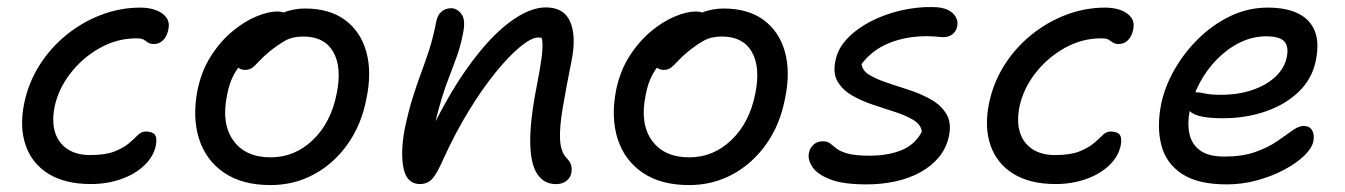

<svg xmlns="http://www.w3.org/2000/svg" viewBox="-20 -523 3889 555"><path d="M242.4 9Q168.2 9 120.4 -20.5Q72.6 -50 54.3 -102.6Q36 -155.2 49.8 -224Q62 -283.2 93.6 -333.6Q125.2 -384 171.4 -421.6Q217.6 -459.2 272.6 -480.1Q327.6 -501 385.6 -501Q411.6 -501 431.7 -493.3Q451.8 -485.6 461.5 -471.5Q471.2 -457.4 466.4 -436.4Q462.4 -417.4 451.3 -406.6Q440.2 -395.8 425.2 -395.8Q413.8 -395.8 407.9 -400.1Q402 -404.4 395.6 -408.3Q389.2 -412.2 374.4 -412.2Q317.4 -412.2 267 -383.4Q216.6 -354.6 182.1 -309.1Q147.6 -263.6 137.4 -212Q129.6 -170 139.5 -139.4Q149.4 -108.8 175.5 -91.8Q201.6 -74.8 240.6 -74.8Q285 -74.8 311.2 -85.3Q337.4 -95.8 352.7 -108.8Q368 -121.8 378.2 -132.3Q388.4 -142.8 401 -142.8Q420 -142.8 427.3 -134Q434.6 -125.2 430.6 -102.8Q423.8 -70 396.7 -44.5Q369.6 -19 329.4 -5Q289.2 9 242.4 9Z M761.8 12Q680.2 12 627.7 -23.8Q575.2 -59.6 555.4 -121.5Q535.6 -183.4 550.8 -262Q562.4 -318.2 589.6 -360.7Q616.8 -403.2 651.4 -432.1Q686 -461 720.8 -475.4Q755.6 -489.8 781.4 -489.8Q791.8 -489.8 799.6 -486.9Q807.4 -484 811.7 -477.7Q816 -471.4 813.6 -460.4Q808.6 -439.6 797.6 -423.4Q786.6 -407.2 757.4 -394.4Q721.4 -377.4 696.9 -356.9Q672.4 -336.4 657.4 -309.8Q642.4 -283.2 636 -246.2Q619.6 -165.2 654.6 -116.7Q689.6 -68.2 762.4 -68.2Q832.2 -68.2 884.6 -118.6Q937 -169 953.4 -253.2Q968.6 -329.6 943 -373.5Q917.4 -417.4 857 -417.4Q825.6 -417.4 804.3 -405.4Q783 -393.4 758.2 -373.4Q739.6 -357.8 729 -346.1Q718.4 -334.4 709.9 -327.7Q701.4 -321 687.8 -321Q673.6 -321 666.1 -330.7Q658.6 -340.4 662.8 -361.4Q667.2 -383.6 686.5 -407.8Q705.8 -432 734.4 -452.5Q763 -473 795.8 -485.7Q828.6 -498.4 861 -498.4Q932.8 -498.4 977.8 -464.9Q1022.8 -431.4 1039 -372.8Q1055.2 -314.2 1039.2 -238Q1025 -163 985.1 -106.6Q945.2 -50.2 887.8 -19.1Q830.4 12 761.8 12Z M1586.8 9.2Q1553 9.2 1533.3 -19.6Q1513.6 -48.4 1512.7 -111.5Q1511.8 -174.6 1531.8 -275.8Q1541.2 -323.8 1545.1 -353Q1549 -382.2 1547.9 -398.9Q1546.8 -415.6 1540.9 -425.9Q1535 -436.2 1525 -447Q1545.4 -448.4 1558.2 -441.5Q1571 -434.6 1575.9 -419.5Q1580.8 -404.4 1575.8 -380.2Q1567.4 -400.8 1558.8 -407.7Q1550.2 -414.6 1536.2 -414.6Q1516.4 -414.6 1484 -388.1Q1451.6 -361.6 1413 -314.2Q1374.4 -266.8 1335.2 -202.8Q1296 -138.8 1261.8 -63.8Q1242.6 -19.8 1228.9 -5.4Q1215.2 9 1193.8 9Q1156.2 9 1146.6 -36Q1137 -81 1150 -151Q1160.8 -202 1172.8 -240.3Q1184.8 -278.6 1197.2 -311.8Q1209.6 -345 1221 -380.3Q1232.4 -415.6 1241.2 -461.4Q1244.4 -478.8 1255.8 -489Q1267.2 -499.2 1284.4 -499.2Q1301.2 -499.2 1314 -482.2Q1326.8 -465.2 1318.2 -425.6Q1312.2 -393 1301.3 -362.3Q1290.4 -331.6 1276.5 -295.7Q1262.6 -259.8 1249.4 -212.9Q1236.2 -166 1225.4 -102L1208 -107.6Q1267.4 -237 1329.6 -324.7Q1391.8 -412.4 1450.7 -457Q1509.6 -501.6 1557.8 -501.6Q1610.4 -501.6 1628.3 -460Q1646.2 -418.4 1632.2 -347.6Q1616.6 -269.4 1606.9 -213Q1597.2 -156.6 1598.9 -120.3Q1600.6 -84 1618.4 -65.4Q1627.2 -56.8 1630.6 -46.4Q1634 -36 1631.4 -22.2Q1628.6 -8.6 1616.8 0.3Q1605 9.2 1586.8 9.2Z M1971.8 12Q1890.2 12 1837.7 -23.8Q1785.2 -59.6 1765.4 -121.5Q1745.6 -183.4 1760.8 -262Q1772.4 -318.2 1799.6 -360.7Q1826.8 -403.2 1861.4 -432.1Q1896 -461 1930.8 -475.4Q1965.6 -489.8 1991.4 -489.8Q2001.8 -489.8 2009.6 -486.9Q2017.4 -484 2021.7 -477.7Q2026 -471.4 2023.6 -460.4Q2018.6 -439.6 2007.6 -423.4Q1996.6 -407.2 1967.4 -394.4Q1931.4 -377.4 1906.9 -356.9Q1882.4 -336.4 1867.4 -309.8Q1852.4 -283.2 1846 -246.2Q1829.6 -165.2 1864.6 -116.7Q1899.6 -68.2 1972.4 -68.2Q2042.2 -68.2 2094.6 -118.6Q2147 -169 2163.4 -253.2Q2178.6 -329.6 2153 -373.5Q2127.4 -417.4 2067 -417.4Q2035.6 -417.4 2014.3 -405.4Q1993 -393.4 1968.2 -373.4Q1949.6 -357.8 1939 -346.1Q1928.4 -334.4 1919.9 -327.7Q1911.4 -321 1897.8 -321Q1883.6 -321 1876.1 -330.7Q1868.6 -340.4 1872.8 -361.4Q1877.2 -383.6 1896.5 -407.8Q1915.8 -432 1944.4 -452.5Q1973 -473 2005.8 -485.7Q2038.6 -498.4 2071 -498.4Q2142.8 -498.4 2187.8 -464.9Q2232.8 -431.4 2249 -372.8Q2265.2 -314.2 2249.2 -238Q2235 -163 2195.1 -106.6Q2155.2 -50.2 2097.8 -19.1Q2040.4 12 1971.8 12Z M2484.8 10Q2416.2 10 2378.8 -4.9Q2341.4 -19.8 2327.9 -41Q2314.4 -62.2 2318.2 -80.4Q2320.8 -95 2331.6 -104.8Q2342.4 -114.6 2358 -114.6Q2372 -114.6 2379.7 -108.4Q2387.4 -102.2 2397.8 -93.8Q2408.2 -85.4 2430.1 -79.2Q2452 -73 2493.2 -73Q2546.8 -73 2585.9 -88.9Q2625 -104.8 2644.6 -142Q2642.6 -162.2 2621.4 -175.4Q2600.2 -188.6 2568.9 -198.8Q2537.6 -209 2504.5 -219.9Q2471.4 -230.8 2443.7 -246.7Q2416 -262.6 2401.5 -286.8Q2387 -311 2395 -347.8Q2401.8 -382.8 2429.3 -411.6Q2456.8 -440.4 2496.9 -461.1Q2537 -481.8 2583.5 -492.6Q2630 -503.4 2674 -502.6Q2703.2 -502.6 2719.7 -494.4Q2736.2 -486.2 2743 -473.6Q2749.8 -461 2747 -447Q2744.2 -432.8 2733.6 -424.2Q2723 -415.6 2706.2 -415.6Q2700.4 -415.6 2694.2 -416.3Q2688 -417 2679.6 -417.7Q2671.2 -418.4 2659.6 -418.4Q2599.8 -418.4 2551.1 -399Q2502.4 -379.6 2470.4 -338Q2472.6 -318.8 2493.3 -306.3Q2514 -293.8 2545.7 -283.4Q2577.4 -273 2611 -261.9Q2644.6 -250.8 2672.9 -234.4Q2701.2 -218 2716.1 -192.6Q2731 -167.2 2723 -129.2Q2715.6 -94.6 2693.8 -68.4Q2672 -42.2 2639.8 -24.7Q2607.6 -7.2 2568.1 1.4Q2528.6 10 2484.8 10Z M3031.4 9Q2957.2 9 2909.4 -20.5Q2861.6 -50 2843.3 -102.6Q2825 -155.2 2838.8 -224Q2851 -283.2 2882.6 -333.6Q2914.2 -384 2960.4 -421.6Q3006.6 -459.2 3061.6 -480.1Q3116.6 -501 3174.6 -501Q3200.6 -501 3220.7 -493.3Q3240.8 -485.6 3250.5 -471.5Q3260.2 -457.4 3255.4 -436.4Q3251.4 -417.4 3240.3 -406.6Q3229.2 -395.8 3214.2 -395.8Q3202.8 -395.8 3196.9 -400.1Q3191 -404.4 3184.6 -408.3Q3178.2 -412.2 3163.4 -412.2Q3106.4 -412.2 3056 -383.4Q3005.6 -354.6 2971.1 -309.1Q2936.6 -263.6 2926.4 -212Q2918.6 -170 2928.5 -139.4Q2938.4 -108.8 2964.5 -91.8Q2990.6 -74.8 3029.6 -74.8Q3074 -74.8 3100.2 -85.3Q3126.4 -95.8 3141.7 -108.8Q3157 -121.8 3167.2 -132.3Q3177.4 -142.8 3190 -142.8Q3209 -142.8 3216.3 -134Q3223.6 -125.2 3219.6 -102.8Q3212.8 -70 3185.7 -44.5Q3158.6 -19 3118.4 -5Q3078.2 9 3031.4 9Z M3526 10Q3442.8 10 3396.8 -20.3Q3350.8 -50.6 3337.1 -103.1Q3323.4 -155.6 3336.4 -222Q3346.6 -271.4 3374.4 -320.7Q3402.2 -370 3443.7 -410.9Q3485.2 -451.8 3536.4 -476.4Q3587.6 -501 3644.6 -501Q3698.2 -501 3732.4 -484.1Q3766.6 -467.2 3780.2 -434.1Q3793.8 -401 3784.2 -351Q3774 -296.4 3734.9 -258.5Q3695.8 -220.6 3638.4 -200.9Q3581 -181.2 3515 -181.2Q3447.4 -181.2 3424.8 -197.2Q3402.2 -213.2 3405.6 -232.8Q3407.8 -244.6 3415.1 -250.5Q3422.4 -256.4 3436.8 -256.4Q3447.6 -256.4 3463.3 -252.7Q3479 -249 3510.2 -249Q3559.6 -249 3600.2 -262.9Q3640.8 -276.8 3667 -301.4Q3693.2 -326 3699.6 -358Q3705.8 -388 3692.6 -403Q3679.4 -418 3640 -418Q3601.4 -418 3565.5 -400.7Q3529.6 -383.4 3499.4 -353.2Q3469.2 -323 3448.3 -284.1Q3427.4 -245.2 3418.8 -202.2Q3411.8 -166.4 3418.1 -136.5Q3424.4 -106.6 3448.6 -88.5Q3472.8 -70.4 3519 -70.4Q3571.2 -70.4 3608.5 -83.6Q3645.8 -96.8 3671.7 -114.7Q3697.6 -132.6 3716 -145.8Q3734.4 -159 3747.8 -159Q3765.4 -159 3772.9 -146.3Q3780.4 -133.6 3776.2 -113.8Q3771.8 -93.8 3749.5 -72.4Q3727.2 -51 3691.8 -32.2Q3656.4 -13.4 3613.7 -1.7Q3571 10 3526 10Z"/></svg>

Font: Shantell Sans Light
Style: Italic
Weight: 300
Italic angle: -11°
Designer: Stephen Nixon, Anya Danilova, Shantell Martin
Foundry: Arrow Type
Version: Version 1.008;[ac192a2d6]